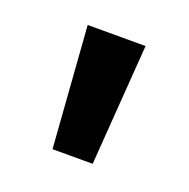

<svg xmlns="http://www.w3.org/2000/svg" viewBox="-59 -794 340 346"><g transform="rotate(20 111.5 -621.0)"><path d="M56 -737H167L150 -505H73Z"/></g></svg>

Font: Krub SemiBold
Style: Regular
Weight: 600
Version: Version 1.000; ttfautohint (v1.6)